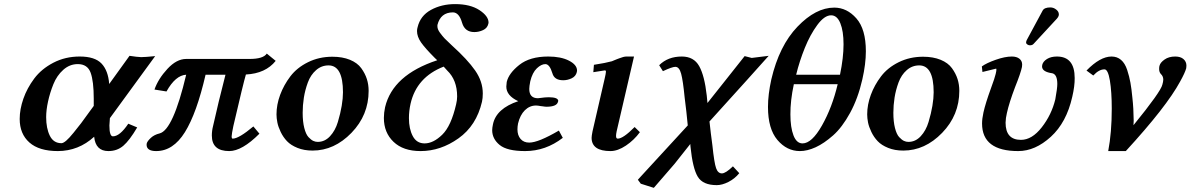

<svg xmlns="http://www.w3.org/2000/svg" viewBox="-20 -718 5754 928"><path d="M365.2 -444.8Q438.5 -444.8 470.7 -410.9Q502.9 -377 507.8 -312L606 -448.2Q643.1 -442.4 662.1 -441.9Q682.1 -441.9 730 -446.8L511.2 -147Q509.3 -123 508.8 -111.8Q508.8 -58.6 525.9 -59.1Q559.1 -59.1 600.1 -120.1L643.1 -102.1Q606 -39.1 575.9 -13.4Q545.9 12.2 503.9 12.2Q441.9 12.2 435.1 -57.1Q359.9 11.7 259.8 12.2Q168.9 12.2 122.1 -29.3Q75.2 -70.8 75.2 -143.1Q75.2 -189.9 93 -241Q110.8 -292 145.5 -338.4Q180.2 -384.8 237.8 -414.8Q295.4 -444.8 365.2 -444.8ZM433.1 -206.1V-241.2Q433.1 -325.2 418 -366.7Q402.8 -408.2 356 -408.2Q316.9 -408.2 285.9 -380.6Q254.9 -353 238 -311Q221.2 -269 212.2 -227.5Q203.1 -186 203.1 -151.9Q203.1 -97.7 220.9 -61.8Q238.8 -25.9 276.9 -25.9Q285.6 -25.9 299.8 -37.8Q314 -49.8 335.9 -76.9Q357.9 -104 372.1 -122.6Q386.2 -141.1 414.1 -180.2Z M1186.5 -433.1Q1252.4 -433.1 1269.5 -459L1312.5 -423.8Q1263.7 -362.8 1168.5 -357.9Q1156.2 -316.9 1107.9 -108.9Q1100.1 -71.8 1099.6 -59.1Q1099.6 -47.9 1104.5 -47.9Q1134.3 -47.9 1204.6 -106.9L1233.9 -71.8Q1149.9 12.2 1087.9 12.2Q1003.9 12.2 1003.9 -63Q1003.9 -85.9 1009.8 -108.9Q1034.7 -220.7 1069.8 -356.9H973.6Q930.7 -170.9 873.8 -79.3Q816.9 12.2 734.9 12.2Q689 12.2 688.5 -18.1Q688.5 -20 689 -22Q689.5 -23.9 689.5 -25.9Q693.4 -37.1 709.5 -52Q725.6 -66.9 751.5 -73.2Q816.4 -89.4 879.9 -356.9Q828.1 -354 784.7 -275.9L726.6 -285.2Q744.6 -336.9 789.1 -385Q833.5 -433.1 879.9 -433.1Z M1442.9 -172.9Q1442.9 -129.9 1450.7 -99.4Q1458.5 -68.8 1470.9 -55.4Q1483.4 -42 1493.9 -37.1Q1504.4 -32.2 1515.6 -32.2Q1549.8 -32.2 1575.2 -59.6Q1600.6 -86.9 1613 -128.4Q1625.5 -169.9 1631.6 -206.5Q1637.7 -243.2 1637.7 -272Q1637.7 -401.9 1567.9 -401.9Q1533.7 -401.9 1507.6 -378.9Q1481.4 -356 1468 -319.6Q1454.6 -283.2 1448.7 -246.1Q1442.9 -209 1442.9 -172.9ZM1316.4 -165Q1316.4 -211.9 1334 -259.5Q1351.6 -307.1 1383.5 -349.1Q1415.5 -391.1 1469 -417.5Q1522.5 -443.8 1586.4 -443.8Q1635.3 -443.8 1671.4 -429Q1707.5 -414.1 1726.1 -388.4Q1744.6 -362.8 1753.2 -335.9Q1761.7 -309.1 1761.7 -278.8Q1761.7 -161.6 1678.7 -75.9Q1595.7 9.8 1490.7 9.8Q1449.7 9.8 1417.7 -3.2Q1385.7 -16.1 1367.2 -35.6Q1348.6 -55.2 1336.7 -80.1Q1324.7 -105 1320.6 -126Q1316.4 -147 1316.4 -165Z M2141.6 -377 2124.5 -396Q1993.7 -345.2 1964.4 -216.8Q1956.5 -181.6 1956.5 -147Q1956.5 -95.2 1975.1 -60.1Q1993.7 -24.9 2032.2 -24.9Q2074.2 -24.9 2117.4 -66.9Q2160.6 -108.9 2184.6 -213.9Q2189.5 -233.9 2189.5 -252Q2189.5 -331.1 2141.6 -377ZM2093.3 -426.8 2081.5 -438Q2034.7 -484.9 2015.1 -512.9Q1995.6 -541 1995.6 -567.9Q1995.6 -577.6 1998.5 -586.9Q2011.7 -642.1 2063 -670.2Q2114.3 -698.2 2179.7 -698.2Q2252.9 -698.2 2297.1 -669.2Q2341.3 -640.1 2341.3 -608.9Q2341.3 -605 2340.3 -603Q2335.4 -582 2314.9 -572.5Q2294.4 -563 2272.5 -563Q2226.6 -563 2213.4 -607.9Q2199.2 -657.7 2169.4 -658.2Q2109.4 -658.2 2094.2 -597.2V-589.8Q2094.2 -576.7 2106.4 -559.8Q2118.7 -543 2129.2 -532Q2139.6 -521 2164.6 -498Q2239.7 -430.2 2276.6 -377.2Q2313.5 -324.2 2313.5 -266.1Q2313.5 -243.2 2309.6 -226.1Q2282.7 -110.8 2196 -49.3Q2109.4 12.2 2012.7 12.2Q1928.7 12.2 1882.1 -32.5Q1835.4 -77.1 1835.4 -147.9Q1835.4 -172.9 1841.3 -200.2Q1878.4 -356 2093.3 -426.8Z M2483.9 -121.1Q2481 -106 2481 -92.8Q2481 -64 2496.1 -46.4Q2511.2 -28.8 2538.1 -28.8Q2582 -28.8 2681.2 -86.9L2700.2 -51.8Q2617.2 12.2 2518.1 12.2Q2431.2 12.2 2395 -17.3Q2358.9 -46.9 2358.9 -88.9Q2358.9 -100.1 2362.8 -118.2Q2378.9 -193.4 2484.9 -229Q2426.8 -255.9 2427.2 -299.8Q2427.2 -305.7 2429.2 -321.8Q2439 -363.8 2490 -404.3Q2541 -444.8 2629.9 -444.8Q2690.9 -444.8 2730 -424.8Q2769 -404.8 2769 -377Q2769 -373 2768.1 -370.1Q2763.2 -349.1 2743.2 -339.6Q2723.1 -330.1 2702.1 -330.1Q2659.2 -330.1 2649.9 -363.8Q2636.7 -407.7 2616.2 -408.2Q2596.2 -408.2 2574.7 -387.7Q2553.2 -367.2 2543 -325.2Q2538.1 -300.3 2538.1 -288.1Q2538.1 -243.2 2580.1 -243.2Q2583 -244.1 2587.9 -244.1Q2615.7 -248 2631.8 -248Q2677.7 -248 2678.2 -230Q2678.2 -228 2677.2 -227.1Q2672.4 -202.1 2621.1 -202.1Q2618.2 -202.1 2613.5 -202.6Q2608.9 -203.1 2603 -204.1Q2597.2 -205.1 2594.2 -205.1Q2579.1 -208 2570.8 -208Q2540 -208 2516.8 -185.1Q2493.7 -162.1 2483.9 -121.1Z M3044.4 -444.8 2960.4 -83Q2957.5 -68.8 2957.5 -61Q2957.5 -47.9 2965.8 -47.9Q2991.7 -47.9 3047.4 -104L3072.8 -79.1Q3044.9 -41 3005.4 -14.4Q2965.8 12.2 2930.7 12.2Q2839.8 12.2 2839.4 -51.8Q2839.4 -60.5 2843.8 -83L2902.3 -336.9Q2908.2 -361.8 2908.7 -371.1Q2908.7 -377.9 2903.8 -377.9Q2901.9 -377.9 2847.7 -369.1L2850.6 -404.8Q2907.7 -413.6 2937.5 -421.9Q2942.4 -423.8 2948.5 -426.5Q2954.6 -429.2 2962.2 -432.1Q2969.7 -435.1 2972.7 -436Q2994.6 -444.8 3007.8 -444.8Z M3289.1 -247.1Q3281.2 -328.1 3272.2 -361.6Q3263.2 -395 3244.1 -395Q3229 -395 3184.1 -374L3166 -402.8Q3208 -444.8 3275.4 -444.8Q3333.5 -444.8 3359.4 -398.4Q3385.3 -352.1 3396 -255.9Q3397 -247.1 3399.4 -220.2Q3425.3 -253.4 3486.8 -330.3Q3548.3 -407.2 3579.1 -446.8L3613.3 -438Q3657.2 -443.8 3695.3 -448.2L3589.4 -330.1L3409.2 -130.9Q3411.1 -111.8 3415.8 -73Q3420.4 -34.2 3423.3 -15.1Q3432.1 69.8 3441.2 95Q3450.2 120.1 3469.2 120.1Q3487.3 120.1 3522.5 85.9L3553.2 119.1Q3531.2 146 3500.7 161.4Q3470.2 176.8 3444.3 176.8Q3377.4 176.8 3352.8 136.5Q3328.1 96.2 3317.4 -8.8L3316.4 -22Q3290.5 10.3 3240.2 74.2L3140.1 189.9L3077.1 169.9L3063 150.9L3076.2 136.2L3304.2 -111.8Q3297.9 -179.7 3289.1 -247.1Z M4028.8 -311H3816.9Q3799.8 -231.9 3800.3 -165Q3800.3 -102.1 3815.2 -63.5Q3830.1 -24.9 3858.9 -24.9Q3903.8 -24.9 3952.9 -111.6Q4002 -198.2 4028.8 -311ZM3997.1 -644Q3964.8 -644 3930.4 -597.4Q3896 -550.8 3870.1 -486.8Q3844.2 -422.9 3828.1 -356.9H4040Q4057.1 -439 4057.1 -503.9Q4057.1 -567.9 4041.5 -606Q4025.9 -644 3997.1 -644ZM3708 -334Q3746.1 -497.1 3834.5 -589.1Q3922.9 -681.2 4012.2 -681.2Q4073.2 -681.2 4119.1 -629.2Q4165 -577.1 4165 -470.2Q4165 -409.2 4147.9 -334Q4127 -242.2 4088.6 -172.1Q4050.3 -102.1 4006.6 -63.5Q3962.9 -24.9 3922.4 -6.3Q3881.8 12.2 3846.2 12.2Q3783.2 12.2 3737.5 -41.5Q3691.9 -95.2 3691.9 -201.2Q3691.9 -260.7 3708 -334Z M4297.9 -172.9Q4297.9 -129.9 4305.7 -99.4Q4313.5 -68.8 4325.9 -55.4Q4338.4 -42 4348.9 -37.1Q4359.4 -32.2 4370.6 -32.2Q4404.8 -32.2 4430.2 -59.6Q4455.6 -86.9 4468 -128.4Q4480.5 -169.9 4486.6 -206.5Q4492.7 -243.2 4492.7 -272Q4492.7 -401.9 4422.9 -401.9Q4388.7 -401.9 4362.5 -378.9Q4336.4 -356 4323 -319.6Q4309.6 -283.2 4303.7 -246.1Q4297.9 -209 4297.9 -172.9ZM4171.4 -165Q4171.4 -211.9 4189 -259.5Q4206.5 -307.1 4238.5 -349.1Q4270.5 -391.1 4324 -417.5Q4377.4 -443.8 4441.4 -443.8Q4490.2 -443.8 4526.4 -429Q4562.5 -414.1 4581.1 -388.4Q4599.6 -362.8 4608.2 -335.9Q4616.7 -309.1 4616.7 -278.8Q4616.7 -161.6 4533.7 -75.9Q4450.7 9.8 4345.7 9.8Q4304.7 9.8 4272.7 -3.2Q4240.7 -16.1 4222.2 -35.6Q4203.6 -55.2 4191.7 -80.1Q4179.7 -105 4175.5 -126Q4171.4 -147 4171.4 -165Z M5056.6 -682.1Q5071.8 -682.1 5084.7 -672.1Q5097.7 -662.1 5097.7 -648.9V-645Q5095.7 -635.3 5088.4 -627.9L4975.6 -505.9Q4969.7 -499 4957.5 -499Q4951.7 -499 4945.6 -502.9Q4939.5 -506.8 4939.5 -512.2Q4939.5 -518.1 4942.4 -523.9L5019.5 -667Q5027.8 -682.1 5056.6 -682.1ZM5162.6 -250Q5134.8 -126 5059.1 -56.9Q4983.4 12.2 4901.4 12.2Q4726.6 12.2 4726.6 -121.1Q4726.6 -144 4733.4 -174.8Q4743.2 -218.8 4769.5 -291Q4788.6 -342.8 4792.5 -360.8Q4794.4 -368.7 4795.4 -374.8Q4796.4 -380.9 4795.9 -383.5Q4795.4 -386.2 4794.4 -386.2L4728.5 -370.1L4725.6 -397Q4747.6 -413.1 4792.5 -429Q4837.4 -444.8 4870.6 -444.8Q4893.6 -444.8 4907 -434.3Q4920.4 -423.8 4920.4 -405.8Q4920.4 -397.9 4919.4 -394Q4913.6 -365.2 4886.2 -296.9Q4857.4 -220.7 4846.7 -171.9Q4840.8 -147.9 4840.3 -125Q4840.3 -42 4914.6 -42Q4967.8 -42 5015.1 -102.5Q5062.5 -163.1 5080.6 -237.8Q5090.3 -291 5090.3 -312Q5090.3 -357.9 5066.4 -363.8Q5016.6 -370.6 5016.6 -397Q5016.6 -401.9 5017.6 -404.8Q5021.5 -420.9 5040.5 -432.9Q5059.6 -444.8 5088.4 -444.8Q5174.3 -444.8 5174.3 -340.8Q5174.8 -301.8 5162.6 -250Z M5660.2 -444.8Q5686 -444.8 5700.2 -432.4Q5714.4 -419.9 5714.4 -400.9Q5714.4 -393.1 5713.4 -388.2Q5707.5 -366.2 5684.1 -324.2Q5618.2 -202.1 5421.4 12.2H5336.4Q5353.5 -77.6 5353.5 -192.9Q5353.5 -273.9 5344.5 -328.4Q5335.4 -382.8 5318.4 -382.8Q5291.5 -382.8 5264.2 -353L5231.4 -377Q5297.4 -444.8 5352.5 -444.8Q5379.4 -444.8 5398.4 -428.5Q5417.5 -412.1 5428 -380.1Q5438.5 -348.1 5443.8 -318.1Q5449.2 -288.1 5453.1 -246.1Q5459 -194.3 5459.5 -134.8Q5459.5 -119.6 5458.5 -112.8Q5591.3 -275.9 5598.1 -309.1Q5602.1 -322.3 5602.5 -333Q5602.5 -349.1 5591.3 -359.9Q5582.5 -368.7 5582.5 -384.8Q5582.5 -396 5584.5 -400.9Q5588.4 -416 5608.9 -430.4Q5629.4 -444.8 5660.2 -444.8Z"/></svg>

Font: Linux Libertine
Style: Semibold Italic
Weight: 600
Italic angle: -11.5°
Designer: Philipp H. Poll
Foundry: Philipp H. Poll
Version: Version 5.1.2 ; ttfautohint (v0.9)